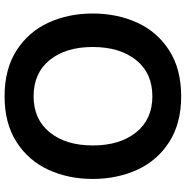

<svg xmlns="http://www.w3.org/2000/svg" viewBox="-6 -812 831 860"><g transform="rotate(-90 410.0 -381.5)"><path d="M39 -382Q39 -491 80 -580.5Q121 -670 204.5 -723.5Q288 -777 409 -777Q531 -777 614.5 -723.5Q698 -670 739 -580.5Q780 -491 780 -382Q780 -273 739 -183Q698 -93 614.5 -39.5Q531 14 409 14Q288 14 204.5 -39.5Q121 -93 80 -183Q39 -273 39 -382ZM630 -382Q630 -503 571.5 -575Q513 -647 409 -647Q306 -647 247.5 -574.5Q189 -502 189 -382Q189 -261 247.5 -188Q306 -115 409 -115Q513 -115 571.5 -188Q630 -261 630 -382Z"/></g></svg>

Font: Open Sauce Two
Style: Bold
Weight: 700
Designer: Alfredo Marco Pradil
Foundry: Creative Sauce Fz LLC
Version: Version 1.477